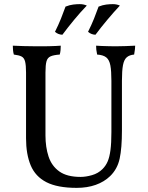

<svg xmlns="http://www.w3.org/2000/svg" viewBox="-20 -900 715 929"><path d="M570 -269Q570 -183 559 -132.5Q548 -82 513 -48Q484 -20 443 -5.5Q402 9 351 9Q258 9 204.5 -18.5Q151 -46 128.5 -100Q106 -154 106 -231V-549Q106 -584 101.5 -602Q97 -620 84.5 -626.5Q72 -633 47 -636Q44 -646 43 -657.5Q42 -669 42 -679Q62 -678 94.5 -677Q127 -676 158 -676Q173 -676 189 -676Q205 -676 220 -676.5Q235 -677 249 -677.5Q263 -678 274 -679Q274 -669 273 -657.5Q272 -646 269 -636Q240 -634 225 -627.5Q210 -621 205 -603.5Q200 -586 200 -549V-245Q200 -188 215 -142.5Q230 -97 267 -70.5Q304 -44 370 -44Q395 -44 425 -52.5Q455 -61 476 -82Q492 -98 501 -119Q510 -140 514.5 -174Q519 -208 519 -261V-509Q519 -557 514 -583.5Q509 -610 494.5 -622Q480 -634 450 -636Q447 -651 446 -659.5Q445 -668 445 -679Q456 -678 472.5 -677.5Q489 -677 506.5 -676.5Q524 -676 539 -676Q562 -676 588 -677Q614 -678 634 -679Q634 -672 633 -662Q632 -652 629 -636Q606 -634 593 -622.5Q580 -611 575 -584.5Q570 -558 570 -509ZM442 -732Q433 -732 423.5 -735.5Q414 -739 406 -746Q423 -780 435 -810Q447 -840 457 -868Q477 -876 494.5 -878Q512 -880 526 -880Q536 -880 545 -878Q554 -876 560 -873Q531 -842 499.5 -804.5Q468 -767 442 -732ZM282 -732Q273 -732 263.5 -735.5Q254 -739 246 -746Q263 -780 275 -810Q287 -840 297 -868Q317 -876 334.5 -878Q352 -880 366 -880Q376 -880 385 -878Q394 -876 400 -873Q370 -842 339 -804.5Q308 -767 282 -732Z"/></svg>

Font: Vollkorn
Style: Regular
Weight: 400
Designer: Friedrich Althausen
Foundry: Friedrich Althausen
Version: Version 4.104